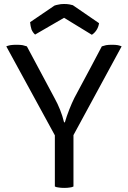

<svg xmlns="http://www.w3.org/2000/svg" viewBox="-20 -916 623 938"><path d="M248 -254.9Q248 -192.4 248 -4.9Q254.9 -1 266.6 0Q277.3 2 293.9 2Q310.5 2 321.3 0Q332 -1 338.9 -4.9Q338.9 -88.9 338.9 -255.9Q397.5 -364.3 574.2 -689.5Q568.4 -692.4 555.7 -695.3Q543.9 -697.3 528.3 -697.3Q509.8 -697.3 498 -695.3Q485.4 -692.4 477.5 -689.5Q433.6 -605.5 343.8 -438.5Q331.1 -413.1 318.4 -380.9Q305.7 -348.6 296.9 -318.4Q295.9 -318.4 293 -318.4Q285.2 -350.6 273.4 -379.9Q261.7 -409.2 247.1 -435.5Q202.1 -520.5 111.3 -689.5Q103.5 -692.4 90.8 -695.3Q79.1 -697.3 59.6 -697.3Q43.9 -697.3 30.3 -695.3Q16.6 -692.4 10.7 -689.5Q89.8 -543.9 248 -254.9ZM293 -829.1Q327.1 -808.6 428.7 -746.1Q441.4 -753.9 451.2 -768.6Q460.9 -783.2 463.9 -802.7Q420.9 -832 335.9 -890.6Q330.1 -892.6 319.3 -894.5Q307.6 -896.5 293 -896.5Q276.4 -896.5 265.6 -893.6Q253.9 -891.6 246.1 -888.7Q206.1 -862.3 127 -807.6Q128.9 -788.1 133.8 -772.5Q139.6 -757.8 151.4 -747.1Q198.2 -774.4 293 -829.1Z"/></svg>

Font: cl
Style: Regular
Weight: 400
Designer: Mitja Miklavcic
Version: Version 1.0